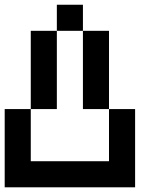

<svg xmlns="http://www.w3.org/2000/svg" viewBox="-20 -798 707 818"><path d="M333.3 -666.7H222.2V-777.8H333.3ZM444.4 -111.1V-333.3H555.6V0H0V-333.3H111.1V-111.1ZM222.2 -333.3H111.1V-666.7H222.2ZM444.4 -333.3H333.3V-666.7H444.4Z"/></svg>

Font: Pixeloid Sans
Style: Regular
Weight: 400
Designer: GGBotNet
Foundry: GGBotNet
Version: 0.5